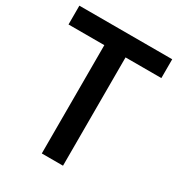

<svg xmlns="http://www.w3.org/2000/svg" viewBox="-176 -854 897 968"><g transform="rotate(30 273.0 -370.0)"><path d="M211.5 0V-630.5H3V-740H543.5V-630.5H335V0Z"/></g></svg>

Font: Encode Sans Condensed SemiBold
Style: Regular
Weight: 600
Width: 3
Designer: Multiple Designers
Foundry: Impallari Type
Version: Version 2.000